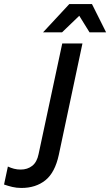

<svg xmlns="http://www.w3.org/2000/svg" viewBox="-203 -745 545 950"><path d="M-97 185Q-121 185 -142 180Q-163 175 -183 168L-164 79Q-149 86 -133.5 90Q-118 94 -101 94Q-67 94 -43.5 75.5Q-20 57 -12 17L105 -530H205L88 21Q69 109 21.5 147Q-26 185 -97 185ZM10 -585 140 -725H215L208 -685L104 -585ZM240 -585 178 -685 177 -725H252L322 -585Z"/></svg>

Font: Radio Canada Big
Style: Italic
Weight: 400
Italic angle: -12°
Designer: Étienne Aubert Bonn
Foundry: Coppers and Brasses
Version: Version 1.001